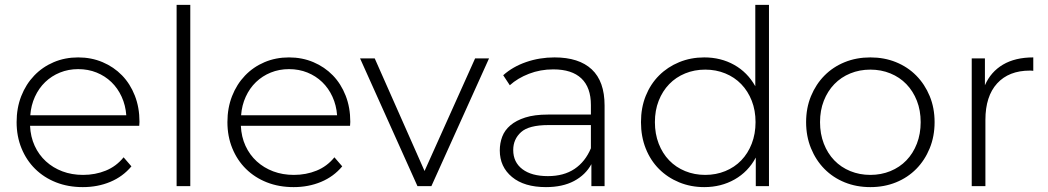

<svg xmlns="http://www.w3.org/2000/svg" viewBox="-20 -762 4290 786"><path d="M497 -290Q494 -331 478 -366Q462 -401 436 -426Q410 -451 375.5 -465Q341 -479 300 -479Q260 -479 225.5 -465Q191 -451 165 -426Q139 -401 123 -366Q107 -331 104 -290ZM319 4Q259 4 209.5 -15.5Q160 -35 124 -70.5Q88 -106 68 -155Q48 -204 48 -262Q48 -320 67 -368.5Q86 -417 120 -452.5Q154 -488 200 -507.5Q246 -527 300 -527Q354 -527 400 -507.5Q446 -488 479.5 -453.5Q513 -419 532 -370.5Q551 -322 551 -263Q551 -259 550.5 -255Q550 -251 550 -247H103Q105 -202 122 -165Q139 -128 168 -101.5Q197 -75 235.5 -60.5Q274 -46 320 -46Q370 -46 413 -63.5Q456 -81 486 -118L518 -81Q483 -39 431.5 -17.5Q380 4 319 4Z M703 0V-742H759V0Z M1360 -290Q1357 -331 1341 -366Q1325 -401 1299 -426Q1273 -451 1238.5 -465Q1204 -479 1163 -479Q1123 -479 1088.5 -465Q1054 -451 1028 -426Q1002 -401 986 -366Q970 -331 967 -290ZM1182 4Q1122 4 1072.5 -15.5Q1023 -35 987 -70.5Q951 -106 931 -155Q911 -204 911 -262Q911 -320 930 -368.5Q949 -417 983 -452.5Q1017 -488 1063 -507.5Q1109 -527 1163 -527Q1217 -527 1263 -507.5Q1309 -488 1342.5 -453.5Q1376 -419 1395 -370.5Q1414 -322 1414 -263Q1414 -259 1413.5 -255Q1413 -251 1413 -247H966Q968 -202 985 -165Q1002 -128 1031 -101.5Q1060 -75 1098.5 -60.5Q1137 -46 1183 -46Q1233 -46 1276 -63.5Q1319 -81 1349 -118L1381 -81Q1346 -39 1294.5 -17.5Q1243 4 1182 4Z M1746 0H1689L1454 -523H1514L1718 -62L1925 -523H1982Z M2399 -250H2225Q2145 -250 2113 -221Q2081 -192 2081 -148Q2081 -98 2118.5 -69.5Q2156 -41 2223 -41Q2288 -41 2332 -70.5Q2376 -100 2399 -155ZM2215 4Q2126 4 2076 -37.5Q2026 -79 2026 -146Q2026 -176 2036 -202.5Q2046 -229 2069.5 -249Q2093 -269 2130.5 -281Q2168 -293 2223 -293H2399V-332Q2399 -404 2360 -441Q2321 -478 2245 -478Q2192 -478 2145.5 -460Q2099 -442 2067 -413L2040 -454Q2079 -489 2134 -508Q2189 -527 2250 -527Q2350 -527 2402.5 -478Q2455 -429 2455 -330V0H2401V-90Q2377 -46 2330 -21Q2283 4 2215 4Z M2867 -46Q2911 -46 2949 -61.5Q2987 -77 3014.5 -105.5Q3042 -134 3057.5 -174Q3073 -214 3073 -262Q3073 -310 3057.5 -349.5Q3042 -389 3014.5 -417.5Q2987 -446 2949 -461.5Q2911 -477 2867 -477Q2823 -477 2785 -461.5Q2747 -446 2719.5 -417.5Q2692 -389 2676.5 -349.5Q2661 -310 2661 -262Q2661 -214 2676.5 -174Q2692 -134 2719.5 -105.5Q2747 -77 2785 -61.5Q2823 -46 2867 -46ZM3128 0H3074V-117Q3043 -59 2987.5 -27.5Q2932 4 2863 4Q2808 4 2760.5 -15.5Q2713 -35 2678 -70Q2643 -105 2623.5 -154Q2604 -203 2604 -262Q2604 -321 2623.5 -369.5Q2643 -418 2678 -453Q2713 -488 2760.5 -507.5Q2808 -527 2863 -527Q2931 -527 2985.5 -496.5Q3040 -466 3072 -409V-742H3128Z M3543 4Q3486 4 3438 -15.5Q3390 -35 3355 -70.5Q3320 -106 3300 -155Q3280 -204 3280 -262Q3280 -320 3300 -368.5Q3320 -417 3355 -452.5Q3390 -488 3438 -507.5Q3486 -527 3543 -527Q3600 -527 3648 -507.5Q3696 -488 3731 -452.5Q3766 -417 3786 -368.5Q3806 -320 3806 -262Q3806 -204 3786 -155Q3766 -106 3731 -70.5Q3696 -35 3648 -15.5Q3600 4 3543 4ZM3543 -46Q3587 -46 3625 -61.5Q3663 -77 3690.5 -105.5Q3718 -134 3733.5 -174Q3749 -214 3749 -262Q3749 -310 3733.5 -349.5Q3718 -389 3690.5 -417.5Q3663 -446 3625 -461.5Q3587 -477 3543 -477Q3499 -477 3461 -461.5Q3423 -446 3395.5 -417.5Q3368 -389 3352.5 -349.5Q3337 -310 3337 -262Q3337 -214 3352.5 -174Q3368 -134 3395.5 -105.5Q3423 -77 3461 -61.5Q3499 -46 3543 -46Z M4014 0H3958V-523H4012V-413Q4036 -468 4086 -497.5Q4136 -527 4210 -527V-472Q4205 -473 4196 -473Q4110 -473 4062 -420.5Q4014 -368 4014 -271Z"/></svg>

Font: Montserrat-Alt1 Light
Style: Regular
Weight: 300
Designer: Differentunic
Foundry: Differentunic
Version: Version 7.222